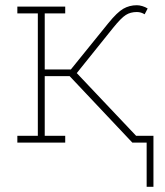

<svg xmlns="http://www.w3.org/2000/svg" viewBox="-20 -554 641 746"><path d="M47.4 0V-26.4H127V-502H47.4V-528.3H233.4V-502H153.8V-284.2H255.4L400.4 -463.4Q435.1 -506.3 459 -520Q482.9 -533.7 511.7 -533.7Q521.5 -533.7 533 -530.3Q544.4 -526.9 553.7 -521L542 -498.5Q535.6 -502.4 528.1 -504.9Q520.5 -507.3 511.7 -507.3Q486.8 -507.3 468.8 -495.8Q450.7 -484.4 419.9 -446.3L278.3 -270L508.8 -26.4H576.2V0H494.1L250.5 -258.3H153.8V-26.4H233.4V0ZM549.8 171.9V-11.7H576.2V171.9Z"/></svg>

Font: Roboto Slab LO Thin
Style: Regular
Weight: 250
Designer: Google
Version: Version 2.00;September 28, 2018;FontCreator 11.5.0.2427 64-b